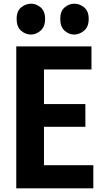

<svg xmlns="http://www.w3.org/2000/svg" viewBox="-20 -1019 570 1039"><path d="M196 -125H485V0H68V-768H475V-643H196L218 -671V-434L196 -456H442V-333H196L218 -362V-97ZM147.3 -832Q118 -832 94 -853Q70 -874 70 -916.5Q70 -959 94.5 -979Q119 -999 148.3 -999Q176 -999 200 -979Q224 -959 224 -916.5Q224 -874 199.5 -853Q175 -832 147.3 -832ZM380.7 -832Q353 -832 329.5 -853Q306 -874 306 -916.5Q306 -959 330 -979Q354 -999 381.7 -999Q411 -999 435.5 -979Q460 -959 460 -916.5Q460 -874 435 -853Q410 -832 380.7 -832Z"/></svg>

Font: Yaldevi ExtraLight
Style: Regular
Weight: 200
Designer: Sol Matas, Rajitha Manaperi, Kosala Senevirathne
Foundry: Mooniak
Version: Version 1.100